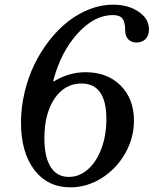

<svg xmlns="http://www.w3.org/2000/svg" viewBox="-20 -800 675 830"><path d="M559.1 -278.8Q559.1 -203.6 521 -136.7Q482.9 -69.8 419.4 -30Q356 9.8 284.2 9.8Q186 9.8 128.4 -65.7Q70.8 -141.1 70.8 -270Q70.8 -335 85.9 -399.4Q101.1 -463.9 127.9 -519.8Q154.8 -575.7 192.4 -624Q230 -672.4 273.4 -706.5Q316.9 -740.7 367.2 -760.3Q417.5 -779.8 467.8 -779.8Q534.7 -779.8 579.3 -749.3Q624 -718.8 624 -672.9Q624 -647 609.4 -631.6Q594.7 -616.2 569.8 -616.2Q547.9 -616.2 534.4 -630.1Q521 -644 521 -670.9Q521 -704.6 509.3 -719.7Q497.6 -734.9 467.8 -734.9Q387.7 -734.9 315.2 -655Q242.7 -575.2 210 -450.2L212.9 -448.2Q277.8 -487.8 350.1 -487.8Q443.8 -487.8 501.5 -430.2Q559.1 -372.6 559.1 -278.8ZM332 -439Q259.8 -439 215.8 -373.8Q171.9 -308.6 171.9 -202.1Q171.9 -121.1 199 -78.1Q226.1 -35.2 277.8 -35.2Q323.2 -35.2 360.4 -68.1Q397.5 -101.1 418.7 -158.4Q439.9 -215.8 439.9 -285.2Q439.9 -439 332 -439Z"/></svg>

Font: Libre Baskerville
Style: Italic
Weight: 400
Designer: Pablo Impallari, Rodrigo Fuenzalida
Foundry: Pablo Impallari, Rodrigo Fuenzalida
Version: Version 1.000